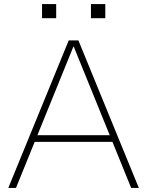

<svg xmlns="http://www.w3.org/2000/svg" viewBox="-20 -930 728 950"><path d="M21 0 320 -730H368L667 0H629L345 -699H343L59 0ZM135 -228V-261H553V-228ZM430 -840V-910H501V-840ZM188 -840V-910H258V-840Z"/></svg>

Font: M PLUS 1 ExtraLight
Style: Regular
Weight: 250
Version: Version 1.001